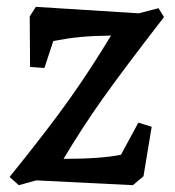

<svg xmlns="http://www.w3.org/2000/svg" viewBox="-20 -530 513 562"><path d="M305 -426Q249 -425 213.5 -421.5Q178 -418 136 -410L110 -331L68 -334L67 -482L85 -510L386 -491L444 -506L460 -480Q340 -325 280.5 -241Q221 -157 166 -65Q275 -65 334 -77L385 -171L424 -159L400 -14L369 12L86 -2L35 12L8 -12Q118 -148 181 -236.5Q244 -325 305 -426Z"/></svg>

Font: Andada Pro SemiBold
Style: Italic
Weight: 600
Italic angle: -6.99998°
Designer: Carolina Giovagnoli
Foundry: Huerta Tipografica
Version: Version 3.005